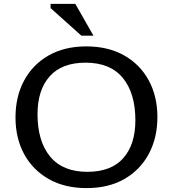

<svg xmlns="http://www.w3.org/2000/svg" viewBox="-20 -955 887 985"><path d="M422.5 -717Q535 -717 616.8 -670.8Q698.5 -624.5 743 -542.8Q787.5 -461 787.5 -354.5Q787.5 -247.5 743.2 -165.2Q699 -83 617.8 -36.5Q536.5 10 424.5 10Q312.5 10 230.5 -36.2Q148.5 -82.5 104 -164.2Q59.5 -246 59.5 -352.5Q59.5 -460 103.8 -542Q148 -624 229.5 -670.5Q311 -717 422.5 -717ZM428 -73.5Q550.5 -73.5 612.5 -143.8Q674.5 -214 674.5 -337.5Q674.5 -476.5 610.2 -555Q546 -633.5 419 -633.5Q297 -633.5 234.8 -563.2Q172.5 -493 172.5 -369.5Q172.5 -230.5 237 -152Q301.5 -73.5 428 -73.5ZM459.5 -772H397.5L239.5 -913.5V-935H366.5Z"/></svg>

Font: Newsreader 6pt
Style: Regular
Weight: 400
Designer: Hugues Gentile
Foundry: Production Type
Version: Version 1.003; ttfautohint (v1.8.3)